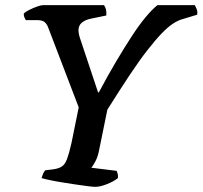

<svg xmlns="http://www.w3.org/2000/svg" viewBox="-20 -724 785 744"><path d="M349 0Q341 0 321 -2.5Q301 -5 274 -9Q247 -13 219.5 -17.5Q192 -22 171 -26.5Q150 -31 141 -34Q144 -44 147 -51Q150 -58 155 -64L187 -68Q208 -71 220 -79Q232 -87 240 -108.5Q248 -130 257 -170L285 -308L168 -614Q163 -629 154 -637.5Q145 -646 124 -646H80Q78 -649 75 -655.5Q72 -662 72 -671Q78 -678 93 -685.5Q108 -693 123.5 -698.5Q139 -704 146 -704H383Q388 -697 390.5 -688Q393 -679 392 -664L334 -652Q312 -648 298 -637Q284 -626 284 -606Q284 -601 285.5 -593Q287 -585 290 -576L360 -366H363Q398 -432 431 -487.5Q464 -543 492.5 -586.5Q521 -630 546 -659.5Q571 -689 590 -704H735Q738 -698 742 -689Q746 -680 744 -667L691 -651Q671 -646 650.5 -632.5Q630 -619 606 -594Q582 -569 551.5 -530Q521 -491 483 -434Q445 -377 396 -299L364 -142Q359 -116 349.5 -98.5Q340 -81 334 -74L432 -62Q433 -60 435.5 -52.5Q438 -45 437 -34Q421 -21 394.5 -10.5Q368 0 349 0Z"/></svg>

Font: Texturina Medium 12pt SemiBold
Style: Italic
Weight: 600
Italic angle: -11°
Version: Version 1.002